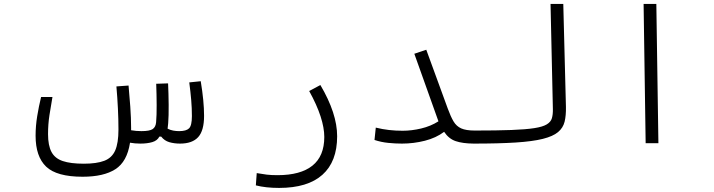

<svg xmlns="http://www.w3.org/2000/svg" viewBox="-20 -713 3556 956"><path d="M391.6 167Q262.2 167 209.7 116.7Q157.2 66.4 157.2 -37.1Q157.2 -85.9 165.3 -135Q173.3 -184.1 184.6 -230H241.2Q233.4 -186 226.3 -140.1Q219.2 -94.2 219.2 -45.4Q219.2 11.2 236.3 43.5Q253.4 75.7 292.5 88.9Q331.5 102.1 397.5 102.1Q461.4 102.1 499.3 87.6Q537.1 73.2 553.5 36.4Q569.8 -0.5 569.8 -67.9Q569.8 -119.6 567.1 -173.1Q564.5 -226.6 559.6 -282.7L620.1 -287.1Q624.5 -240.2 628.7 -182.4Q632.8 -124.5 632.8 -76.7Q632.8 -70.8 632.8 -64.5Q657.7 -60.1 684.1 -60.1Q725.1 -60.1 740.2 -70.3Q755.4 -80.6 757.3 -104.5Q760.3 -138.7 760 -190.7Q759.8 -242.7 757.8 -295.9L816.9 -297.9Q819.3 -246.6 819.8 -191.2Q820.3 -135.7 817.4 -99.1Q816.4 -85.4 814.5 -72.3Q828.1 -65.4 842.8 -62.7Q857.4 -60.1 872.1 -60.1Q907.2 -60.1 921.4 -74Q935.5 -87.9 935.5 -134.8Q935.5 -174.3 932.1 -214.6Q928.7 -254.9 922.4 -302.7L979.5 -308.6Q996.1 -209 996.1 -136.2Q996.1 -62.5 966.8 -30.3Q937.5 2 876.5 2Q847.2 2 823 -5.1Q798.8 -12.2 782.7 -32.7H773.4Q763.2 -12.7 738.3 -5.4Q713.4 2 678.7 2Q652.3 2 627.4 -2.4Q612.8 92.3 554.4 129.6Q496.1 167 391.6 167Z M1369.6 222.7Q1303.2 222.7 1253.9 210L1258.3 148.9Q1285.6 153.8 1308.1 156.5Q1330.6 159.2 1361.8 159.2Q1476.6 159.2 1535.6 111.8Q1594.7 64.5 1594.7 -31.2Q1594.7 -76.2 1576.2 -133.5Q1557.6 -190.9 1519.5 -259.8L1575.2 -289.6Q1658.7 -148.4 1658.7 -34.7Q1658.7 91.8 1585.4 157.2Q1512.2 222.7 1369.6 222.7Z M1981.4 2Q1948.7 2 1913.6 -1.5Q1878.4 -4.9 1844.7 -16.1L1851.1 -77.6Q1884.8 -69.3 1917 -65.7Q1949.2 -62 1984.9 -62Q2029.3 -62 2076.9 -73.2Q2124.5 -84.5 2163.1 -108.9L2043 -445.3L2102.5 -465.3L2209.5 -172.4Q2224.1 -132.3 2238.3 -108.4Q2252.4 -84.5 2276.4 -73.7Q2300.3 -63 2343.8 -63Q2362.3 -63 2369.1 -56.6Q2376 -50.3 2376 -32.7Q2376 -11.7 2365.7 -4.9Q2355.5 2 2337.9 2Q2283.2 1.5 2248.8 -10.3Q2214.4 -22 2191.4 -56.6Q2151.4 -26.4 2095.5 -12.2Q2039.6 2 1981.4 2Z M2337.9 2Q2310.5 2 2310.5 -31.2Q2310.5 -49.8 2319.8 -56.4Q2329.1 -63 2343.8 -63Q2454.1 -63 2526.1 -65.7Q2598.1 -68.4 2640.4 -75Q2682.6 -81.5 2702.6 -93.8Q2722.7 -106 2728 -124.5Q2733.4 -143.1 2732.9 -169.4L2721.2 -693.4H2784.7L2797.9 -180.7Q2798.8 -138.2 2791.3 -107.2Q2783.7 -76.2 2758.5 -55.2Q2733.4 -34.2 2682.6 -21.5Q2631.8 -8.8 2547.9 -3.4Q2463.9 2 2337.9 2Z M3194.8 0 3184.6 -693.4H3248L3258.3 0Z"/></svg>

Font: Cascadia Code NF Light
Style: Regular
Weight: 300
Monospace: yes
Designer: Aaron Bell
Foundry: Saja Typeworks
Version: Version 2404.023; ttfautohint (v1.8.4)